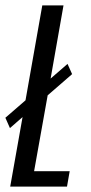

<svg xmlns="http://www.w3.org/2000/svg" viewBox="-30 -695 338 715"><path d="M7 -218 -10 -256.5 65 -321.5 127.5 -675H206.5L158.5 -402.5L221.5 -457L238.5 -419L147.5 -340L97 -57.5H229.5L219.5 0H8L54 -259Z"/></svg>

Font: Anybody Condensed Regular
Style: Italic
Weight: 400
Width: 3
Italic angle: -10°
Designer: Tyler Finck
Foundry: Etcetera Type Company
Version: Version 1.010; ttfautohint (v1.8.3) -l 8 -r 50 -G 200 -x 14 